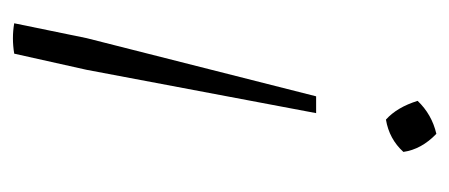

<svg xmlns="http://www.w3.org/2000/svg" viewBox="-219 -302 695 297"><g transform="rotate(90 128.5 -153.5)"><path d="M165 -403Q146 -420 136 -452Q157 -474 187 -481Q211 -458 215 -430Q195 -408 165 -403ZM16 172 39 60 129 -295H155L88 60L63 172Q39 176 16 172Z"/></g></svg>

Font: Piazzolla SC ExtraLight
Style: Italic
Weight: 200
Italic angle: -11.3°
Designer: Juan Pablo del Peral
Foundry: Huerta Tipografica
Version: Version 1.330